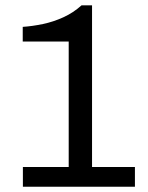

<svg xmlns="http://www.w3.org/2000/svg" viewBox="-20 -708 561 728"><path d="M66.8 0V-74.7H240.5V-550.4H66.2V-606.1Q103.1 -608.6 142.7 -616.9Q182.3 -625.2 220.1 -642.4Q258 -659.6 289.2 -687.8H329V-74.7H491.6V0Z"/></svg>

Font: Archivo SemiBold
Style: Regular
Weight: 600
Designer: Hector Gatti
Foundry: Omnibus-Type
Version: Version 2.001